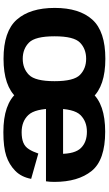

<svg xmlns="http://www.w3.org/2000/svg" viewBox="227 -867 646 1140"><g transform="rotate(90 550.0 -297.0)"><path d="M329 5Q491.5 5 560.8 -73.8Q630 -152.5 630 -299Q630 -445 560.8 -522.2Q491.5 -599.5 329 -599.5Q166 -599.5 96.5 -522.2Q27 -445 27 -299Q27 -152.5 96.5 -73.8Q166 5 329 5ZM329 -109Q270.5 -109 233 -146Q195.5 -183 195.5 -298Q195.5 -412.5 233 -449Q270.5 -485.5 329 -485.5Q387 -485.5 424.5 -449Q462 -412.5 462 -298Q462 -183 424.5 -146Q387 -109 329 -109ZM765 6V-102.5Q700.5 -102.5 662.8 -142.5Q625 -182.5 625 -296.5Q625 -413 663 -451.5Q701 -490 762 -490Q824 -490 858.8 -454.5Q893.5 -419 893.5 -333.5L899.5 -348.5H609.5V-247H1056.5Q1060 -269 1060 -297Q1060 -437.5 995.2 -518Q930.5 -598.5 762 -598.5Q597.5 -598.5 530 -519.2Q462.5 -440 462.5 -296.5Q462.5 -156.5 529.8 -75.2Q597 6 765 6ZM765 -102.5V6Q854 6 905.8 -11.2Q957.5 -28.5 994.2 -64.5Q1031 -100.5 1042 -159L891.5 -201.5Q881 -169.5 866.2 -146Q851.5 -122.5 827 -112.5Q802.5 -102.5 765 -102.5Z"/></g></svg>

Font: Anybody UltraCondensed Thin
Style: Bold
Weight: 700
Version: Version 1.111